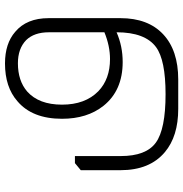

<svg xmlns="http://www.w3.org/2000/svg" viewBox="-2 -510 751 788"><g transform="rotate(-90 374.0 -116.5)"><path d="M635 -14Q578 11 513 11Q396 11 333 -68Q280 -135 280 -238Q280 -360 352 -421Q410 -472 507 -472Q589 -472 637 -430Q693 -383 693 -293V2Q693 115 627 177Q561 239 441 239H321Q208 239 143 184Q69 122 69 2V-161L98 -185H127V3Q127 107 182 147Q237 187 381 187Q521 187 574 148Q635 103 635 -14ZM635 -292Q635 -352 603 -385Q568 -419 508 -419Q436 -419 392 -381Q338 -333 338 -238Q338 -143 393 -89Q443 -41 525 -41Q579 -41 635 -64Z"/></g></svg>

Font: Almarai Light
Style: Regular
Weight: 300
Designer: Boutros International 2019
Foundry: Created by Boutros International 2019
Version: Version 1.10